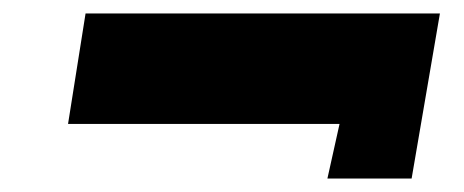

<svg xmlns="http://www.w3.org/2000/svg" viewBox="-20 -440 689 285"><path d="M81 -256H484L466 -175H591L633 -420H107Z"/></svg>

Font: Jost Black
Style: Italic
Weight: 900
Italic angle: -5°
Version: Version 3.710